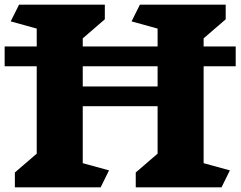

<svg xmlns="http://www.w3.org/2000/svg" viewBox="-20 -806 1035 826"><path d="M856 -104 969 -73 933 0H564V-64L658 -145V-349H336V-104L449 -73L413 0H44V-64L138 -145V-521H0V-606H138V-683L26 -714L62 -786H431V-723L336 -641V-606H658V-683L546 -714L582 -786H951V-723L856 -641V-606H994V-521H856ZM336 -521V-434H658V-521Z"/></svg>

Font: Inknut Antiqua ExtraBold
Style: Regular
Weight: 800
Designer: Claus Eggers Sørensen
Foundry: Claus Eggers Sørensen
Version: Version 1.003; ttfautohint (v1.8.2) -l 8 -r 50 -G 200 -x 14 